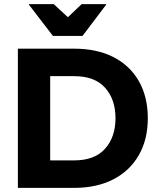

<svg xmlns="http://www.w3.org/2000/svg" viewBox="-20 -911 773 931"><path d="M66.7 0V-675H340Q450 -675 530 -634.2Q610 -593.3 653.3 -517.5Q696.7 -441.7 696.7 -337.5Q696.7 -234.2 652.9 -158.3Q609.2 -82.5 529.2 -41.2Q449.2 0 340 0ZM223.3 -133.3H340Q439.2 -133.3 489.6 -190Q540 -246.7 540 -337.5Q540 -429.2 489.6 -485.4Q439.2 -541.7 340 -541.7H223.3ZM236.7 -736.7 120.8 -887.5V-890.8H240.8L309.2 -827.5L375.8 -890.8H494.2V-887.5L380 -736.7Z"/></svg>

Font: Funnel Display ExtraBold
Style: Regular
Weight: 800
Designer: NORD ID, Kristian Moeller
Foundry: Dicotype
Version: Version 1.000